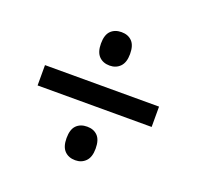

<svg xmlns="http://www.w3.org/2000/svg" viewBox="-92 -689 689 672"><g transform="rotate(20 252.5 -352.5)"><path d="M39.6 -314.9V-390.6H464.4V-314.9ZM252.4 -113.8Q227.5 -113.8 212.6 -129.2Q197.8 -144.5 197.8 -176.3Q197.8 -209 212.6 -223.9Q227.5 -238.8 252.4 -238.8Q276.9 -238.8 291.5 -223.9Q306.2 -209 306.2 -176.3Q306.2 -144.5 291 -129.2Q275.9 -113.8 252.4 -113.8ZM252.4 -466.3Q227.5 -466.3 212.6 -481.7Q197.8 -497.1 197.8 -528.8Q197.8 -561 212.6 -575.9Q227.5 -590.8 252.4 -590.8Q276.9 -590.8 291.5 -575.9Q306.2 -561 306.2 -528.8Q306.2 -497.1 291 -481.7Q275.9 -466.3 252.4 -466.3Z"/></g></svg>

Font: Open Sans SemiCondensed Medium
Style: Regular
Weight: 500
Width: 4
Designer: Monotype Design Team
Foundry: Monotype Imaging Inc.
Version: Version 3.000